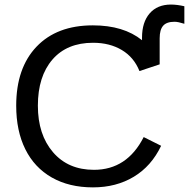

<svg xmlns="http://www.w3.org/2000/svg" viewBox="-20 -809 826 839"><path d="M386.7 -622.1C435.2 -622.1 477.1 -611.5 512.5 -590.3C547.8 -569.2 573.4 -538.6 589.4 -498.5L677.7 -527.8V-641.6C677.7 -666.7 682.8 -685 692.9 -696.5C703 -708.1 719.6 -713.9 742.7 -713.9C753.1 -713.9 767.4 -710.9 785.6 -705.1V-781.7C764.2 -786.6 744.6 -789.1 727.1 -789.1C687.3 -789.1 656.3 -776.2 634 -750.5C611.7 -724.8 600.6 -689.5 600.6 -644.5V-633.3C546.9 -676.6 475.3 -698.2 385.7 -698.2C280.9 -698.2 198.9 -667.2 139.6 -605C80.4 -542.8 50.8 -456.9 50.8 -347.2C50.8 -273.9 64 -210.5 90.6 -157C117.1 -103.4 155.7 -62.3 206.3 -33.4C256.9 -4.6 316.9 9.8 386.2 9.8C453.9 9.8 513.4 -5.7 564.7 -36.6C616 -67.5 655.8 -112.6 684.1 -171.9L607.9 -210C559.4 -114.6 487 -66.9 390.6 -66.9C315.4 -66.9 255.8 -92.5 211.7 -143.8C167.6 -195.1 145.5 -262.9 145.5 -347.2C145.5 -432.5 166.7 -499.6 209 -548.6C251.3 -597.6 310.5 -622.1 386.7 -622.1Z"/></svg>

Font: Arimo
Style: Regular
Weight: 400
Designer: Steve Matteson
Foundry: Monotype Imaging Inc.
Version: Version 1.32